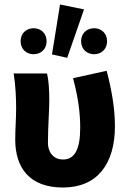

<svg xmlns="http://www.w3.org/2000/svg" viewBox="-20 -825 574 857"><path d="M261 12C414 12 493 -93 493 -262C493 -344 477 -430 456 -509L306 -476C330 -387 338 -317 338 -255C338 -156 312 -113 261 -113C223 -113 194 -140 194 -189C194 -255 200 -334 200 -374C200 -421 198 -463 190 -497H41C50 -442 52 -382 52 -342C52 -296 48 -248 48 -202C48 -78 110 12 261 12ZM130 -583C162 -583 188 -605 188 -641C188 -677 162 -699 130 -699C98 -699 72 -677 72 -641C72 -605 98 -583 130 -583ZM280 -567 355 -783 248 -805 212 -582ZM400 -583C432 -583 458 -605 458 -641C458 -677 432 -699 400 -699C368 -699 342 -677 342 -641C342 -605 368 -583 400 -583Z"/></svg>

Font: Source Sans Pro
Style: Bold
Weight: 700
Designer: Paul D. Hunt
Foundry: Adobe Systems Incorporated
Version: Version 3.006;hotconv 1.0.111;makeotfexe 2.5.65597